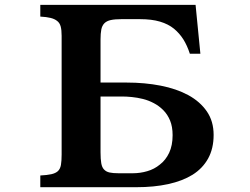

<svg xmlns="http://www.w3.org/2000/svg" viewBox="-20 -780 1040 800"><path d="M147.9 -759.8H794.9L814.9 -556.2H771Q759.8 -590.8 743.9 -616Q728 -641.1 705.1 -660.2Q681.2 -679.7 646.7 -689.9Q612.3 -700.2 563 -700.2H485.8Q459 -700.2 441.9 -696.5Q424.8 -692.9 415 -683.1Q405.3 -673.3 402.1 -657Q398.9 -640.6 398.9 -616.2V-436H507.8Q583.5 -436 649.4 -423.1Q715.3 -410.2 764.2 -383.8Q813.5 -356.9 841.8 -315.9Q870.1 -274.9 870.1 -217.8Q870.1 -161.1 847.2 -119.6Q824.2 -78.1 782.2 -51.8Q740.2 -25.9 680.9 -12.9Q621.6 0 548.8 0H147.9V-48.8Q176.8 -50.3 194.1 -54.2Q211.4 -58.1 221.2 -66.9Q231 -76.2 233.9 -92.8Q236.8 -109.4 236.8 -136.2V-630.9Q236.8 -655.3 232.7 -670.2Q228.5 -685.1 217.8 -692.9Q207.5 -701.2 190.9 -705.3Q174.3 -709.5 147.9 -710.9ZM398.9 -145Q398.9 -117.2 401.9 -100.1Q404.8 -83 413.1 -74.2Q421.9 -64.5 436.3 -61.3Q450.7 -58.1 474.1 -58.1H533.2Q564 -58.1 593.5 -66.7Q623 -75.2 646 -94.2Q670.4 -112.8 684.8 -143.3Q699.2 -173.8 699.2 -216.8Q699.2 -252 688.7 -277.6Q678.2 -303.2 660.4 -321Q642.6 -338.9 621.1 -350.1Q599.1 -361.8 575.4 -367.7Q551.8 -373.5 529.3 -375.7Q506.8 -377.9 488.8 -377.9H398.9Z"/></svg>

Font: BIZ UDMincho
Style: Bold
Weight: 700
Monospace: yes
Designer: TypeBank Co., Ltd.
Foundry: Morisawa Inc.
Version: Version 1.06